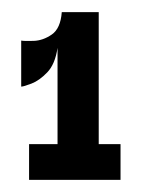

<svg xmlns="http://www.w3.org/2000/svg" viewBox="-20 -711 234 317"><path d="M75 -426V-632Q71 -605 58 -591.5Q45 -578 32 -573Q19 -568 15 -568V-644Q20 -643 35.5 -643.5Q51 -644 65.5 -654Q80 -664 82 -691H143V-426ZM28 -414V-473H179V-414Z"/></svg>

Font: Darker Grotesque Black
Style: Regular
Weight: 900
Designer: Gabriel Lam
Foundry: TypeRant
Version: Version 1.000;gftools[0.9.28]